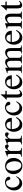

<svg xmlns="http://www.w3.org/2000/svg" viewBox="2294 -2912 634 5261"><g transform="rotate(-90 2610.5 -282.0)"><path d="M397.9 -359.9Q397.9 -352.1 395.3 -344Q392.6 -335.9 387 -329.6Q381.3 -323.2 372.6 -319.3Q363.8 -315.4 352.1 -315.4Q335.4 -315.4 322 -327.1Q308.6 -338.9 302.7 -361.8L296.9 -385.3Q290.5 -411.1 274.9 -421.4Q259.3 -431.6 232.9 -431.6Q206.1 -431.6 181.9 -418.9Q157.7 -406.2 139.9 -383.3Q122.1 -360.4 111.6 -327.6Q101.1 -294.9 101.1 -254.4Q101.1 -182.1 143.1 -123Q185.5 -64.5 256.8 -64.5Q277.8 -64.5 295.9 -69.6Q314 -74.7 330.6 -85.7Q347.2 -96.7 363.5 -114.7Q379.9 -132.8 397 -158.2L411.6 -149.4Q397.5 -119.6 383.1 -96.4Q368.7 -73.2 353.5 -56.2Q293.9 9.3 216.3 9.3Q139.6 9.3 81.1 -50.8Q22.9 -111.3 22.9 -213.9Q22.9 -263.7 39.8 -308.6Q56.6 -353.5 86.7 -387.2Q116.7 -420.9 158.2 -440.9Q199.7 -460.9 248.5 -460.9Q278.8 -460.9 305.9 -452.1Q333 -443.4 353.5 -429Q374 -414.6 386 -396.5Q397.9 -378.4 397.9 -359.9Z M609.9 -402.8Q561 -358.4 561 -250Q561 -164.1 600.1 -88.4Q639.2 -13.7 709 -13.7Q736.3 -13.7 757.6 -27.3Q778.8 -41 793.2 -65.2Q807.6 -89.4 814.9 -122.6Q822.3 -155.8 822.3 -194.8Q822.3 -236.8 812.7 -276.9Q803.2 -316.9 784.7 -354Q766.1 -389.2 738.8 -408.7Q711.4 -428.2 676.3 -428.2Q638.2 -428.2 609.9 -402.8ZM689.9 -458.5Q738.3 -458.5 779.1 -442.1Q819.8 -425.8 849.9 -395.3Q879.9 -364.7 896.7 -321.8Q913.6 -278.8 913.6 -225.6Q913.6 -128.9 852.5 -56.6Q791 15.1 692.9 15.1Q647 15.1 606.4 -2.9Q565.9 -21 533.7 -53.7Q502 -87.9 485.6 -131.3Q469.2 -174.8 469.2 -226.6Q469.2 -324.2 530.3 -391.1Q592.8 -458.5 689.9 -458.5Z M947.8 -17.1Q970.2 -19 984.6 -22.5Q999 -25.9 1007.3 -33.2Q1015.6 -40.5 1018.8 -52.5Q1022 -64.5 1022 -83.5V-303.2Q1022 -351.1 1012.9 -371.8Q1003.9 -392.6 980.5 -392.6Q975.1 -392.6 967 -391.4Q959 -390.1 950.2 -388.2V-405.3Q959.5 -408.2 968.8 -411.4Q978 -414.6 987.3 -418L1007.8 -425.3Q1028.3 -432.6 1040.5 -437Q1052.7 -441.4 1061.8 -444.8Q1070.8 -448.2 1078.9 -451.9Q1086.9 -455.6 1098.6 -460.9Q1102.5 -460.9 1103.3 -458.5Q1104 -456.1 1104 -447.8V-369.6Q1134.8 -413.1 1163.8 -436.8Q1192.9 -460.4 1224.1 -460.4Q1249.5 -460.4 1265.1 -445.6Q1280.8 -430.7 1280.8 -407.7Q1280.8 -387.2 1268.8 -373.5Q1256.8 -359.9 1238.3 -359.9Q1219.7 -359.9 1200.2 -377Q1181.6 -394 1171.4 -394Q1163.6 -394 1152.3 -386.2Q1141.1 -378.4 1130.6 -366.2Q1120.1 -354 1112.5 -339.1Q1105 -324.2 1105 -310.1V-90.3Q1105 -69.3 1109.6 -55.2Q1114.3 -41 1124.5 -32.5Q1134.8 -23.9 1150.9 -20.5Q1167 -17.1 1189.5 -17.1V0H947.8Z M1280.8 -17.1Q1303.2 -19 1317.6 -22.5Q1332 -25.9 1340.3 -33.2Q1348.6 -40.5 1351.8 -52.5Q1355 -64.5 1355 -83.5V-303.2Q1355 -351.1 1345.9 -371.8Q1336.9 -392.6 1313.5 -392.6Q1308.1 -392.6 1300 -391.4Q1292 -390.1 1283.2 -388.2V-405.3Q1292.5 -408.2 1301.8 -411.4Q1311 -414.6 1320.3 -418L1340.8 -425.3Q1361.3 -432.6 1373.5 -437Q1385.7 -441.4 1394.8 -444.8Q1403.8 -448.2 1411.9 -451.9Q1419.9 -455.6 1431.6 -460.9Q1435.5 -460.9 1436.3 -458.5Q1437 -456.1 1437 -447.8V-369.6Q1467.8 -413.1 1496.8 -436.8Q1525.9 -460.4 1557.1 -460.4Q1582.5 -460.4 1598.1 -445.6Q1613.8 -430.7 1613.8 -407.7Q1613.8 -387.2 1601.8 -373.5Q1589.8 -359.9 1571.3 -359.9Q1552.7 -359.9 1533.2 -377Q1514.6 -394 1504.4 -394Q1496.6 -394 1485.4 -386.2Q1474.1 -378.4 1463.6 -366.2Q1453.1 -354 1445.6 -339.1Q1438 -324.2 1438 -310.1V-90.3Q1438 -69.3 1442.6 -55.2Q1447.3 -41 1457.5 -32.5Q1467.8 -23.9 1483.9 -20.5Q1500 -17.1 1522.5 -17.1V0H1280.8Z M1726.1 -372.6Q1718.8 -359.9 1712.9 -343Q1707 -326.2 1703.6 -307.1H1908.7Q1902.3 -368.2 1878.9 -395Q1855.5 -421.9 1810.5 -421.9Q1755.4 -421.9 1726.1 -372.6ZM1701.7 -274.9Q1704.6 -221.2 1717.8 -179Q1731 -136.7 1752.9 -111.3Q1775.9 -86.9 1803.7 -73.2Q1831.5 -59.6 1862.3 -59.6Q1887.7 -59.6 1908.9 -66.4Q1930.2 -73.2 1948.2 -86.4Q1966.3 -99.6 1982.2 -118.7Q1998 -137.7 2012.7 -162.6L2030.8 -156.7Q2010.7 -94.2 1956.1 -41Q1901.4 11.7 1821.3 11.7Q1729 11.7 1678.7 -57.6Q1653.8 -92.8 1641.8 -132.6Q1629.9 -172.4 1629.4 -217.3Q1629.4 -315.4 1687 -387.2Q1745.1 -458.5 1838.9 -458.5Q1907.7 -458.5 1960 -410.6Q2011.2 -363.8 2011.2 -274.9Z M2451.7 -359.9Q2451.7 -352.1 2449 -344Q2446.3 -335.9 2440.7 -329.6Q2435.1 -323.2 2426.3 -319.3Q2417.5 -315.4 2405.8 -315.4Q2389.2 -315.4 2375.7 -327.1Q2362.3 -338.9 2356.4 -361.8L2350.6 -385.3Q2344.2 -411.1 2328.6 -421.4Q2313 -431.6 2286.6 -431.6Q2259.8 -431.6 2235.6 -418.9Q2211.4 -406.2 2193.6 -383.3Q2175.8 -360.4 2165.3 -327.6Q2154.8 -294.9 2154.8 -254.4Q2154.8 -182.1 2196.8 -123Q2239.3 -64.5 2310.5 -64.5Q2331.5 -64.5 2349.6 -69.6Q2367.7 -74.7 2384.3 -85.7Q2400.9 -96.7 2417.2 -114.7Q2433.6 -132.8 2450.7 -158.2L2465.3 -149.4Q2451.2 -119.6 2436.8 -96.4Q2422.4 -73.2 2407.2 -56.2Q2347.7 9.3 2270 9.3Q2193.4 9.3 2134.8 -50.8Q2076.7 -111.3 2076.7 -213.9Q2076.7 -263.7 2093.5 -308.6Q2110.4 -353.5 2140.4 -387.2Q2170.4 -420.9 2211.9 -440.9Q2253.4 -460.9 2302.2 -460.9Q2332.5 -460.9 2359.6 -452.1Q2386.7 -443.4 2407.2 -429Q2427.7 -414.6 2439.7 -396.5Q2451.7 -378.4 2451.7 -359.9Z M2752.4 -450.7V-414.6H2652.8Q2652.8 -385.3 2652.6 -348.6Q2652.3 -312 2652.3 -274.2Q2652.3 -236.3 2652.1 -200Q2651.9 -163.6 2651.9 -134.3Q2651.9 -86.9 2663.8 -65.9Q2675.8 -44.9 2703.6 -44.9Q2720.7 -44.9 2733.9 -53.5Q2747.1 -62 2763.7 -80.1L2777.3 -68.4L2766.1 -53.2Q2740.7 -19 2712.4 -4.9Q2684.1 9.3 2657.2 9.3Q2611.3 9.3 2589.4 -21.5Q2567.4 -52.2 2567.4 -119.6V-414.6H2514.6Q2511.7 -416 2510.5 -417.5Q2509.3 -418.9 2509.3 -421.9Q2509.3 -424.3 2509.5 -426Q2509.8 -427.7 2511.5 -429.7Q2513.2 -431.6 2516.4 -434.6Q2519.5 -437.5 2525.4 -442.4Q2558.1 -469.7 2573.7 -487.3Q2581.5 -496.1 2598.9 -518.8Q2616.2 -541.5 2644 -578.6Q2650.9 -578.6 2652.3 -577.6Q2653.8 -576.7 2653.8 -569.8V-450.7Z M2891.6 -372.6Q2884.3 -359.9 2878.4 -343Q2872.6 -326.2 2869.1 -307.1H3074.2Q3067.9 -368.2 3044.4 -395Q3021 -421.9 2976.1 -421.9Q2920.9 -421.9 2891.6 -372.6ZM2867.2 -274.9Q2870.1 -221.2 2883.3 -179Q2896.5 -136.7 2918.5 -111.3Q2941.4 -86.9 2969.2 -73.2Q2997.1 -59.6 3027.8 -59.6Q3053.2 -59.6 3074.5 -66.4Q3095.7 -73.2 3113.8 -86.4Q3131.8 -99.6 3147.7 -118.7Q3163.6 -137.7 3178.2 -162.6L3196.3 -156.7Q3176.3 -94.2 3121.6 -41Q3066.9 11.7 2986.8 11.7Q2894.5 11.7 2844.2 -57.6Q2819.3 -92.8 2807.4 -132.6Q2795.4 -172.4 2794.9 -217.3Q2794.9 -315.4 2852.5 -387.2Q2910.6 -458.5 3004.4 -458.5Q3073.2 -458.5 3125.5 -410.6Q3176.8 -363.8 3176.8 -274.9Z M3235.4 -13.7Q3274.4 -17.6 3286.1 -26.4Q3305.7 -41 3305.7 -82.5V-334.5Q3305.7 -352.5 3303.2 -363.8Q3300.8 -375 3295.9 -381.3Q3291 -387.7 3283.4 -390.1Q3275.9 -392.6 3265.1 -392.6Q3254.4 -392.6 3249.3 -391.6Q3244.1 -390.6 3237.3 -388.2V-406.2L3272.9 -418Q3277.8 -419.4 3287.6 -423.1Q3297.4 -426.8 3309.6 -431.2Q3321.8 -435.5 3334.5 -440.2Q3347.2 -444.8 3357.7 -448.7Q3368.2 -452.6 3375 -455.1Q3381.8 -457.5 3381.3 -457.5Q3384.3 -457.5 3384.8 -455.3Q3385.3 -453.1 3385.3 -445.3V-380.9Q3432.6 -423.3 3467.8 -440.4Q3503.4 -457.5 3540 -457.5Q3579.6 -457.5 3605 -438.2Q3630.4 -418.9 3646 -373.5Q3668.9 -396.5 3688.7 -412.4Q3708.5 -428.2 3727.3 -438.2Q3746.1 -448.2 3764.6 -452.9Q3783.2 -457.5 3803.2 -457.5Q3842.3 -457.5 3868.7 -441.2Q3895 -424.8 3908.7 -393.1Q3923.8 -356 3923.8 -278.8V-76.7Q3923.8 -59.6 3927.2 -48.1Q3930.7 -36.6 3939 -29.8Q3947.3 -22.9 3960.9 -19.3Q3974.6 -15.6 3994.6 -13.7V0H3773.9V-14.6Q3795.4 -16.6 3808.6 -20.3Q3821.8 -23.9 3829.6 -31.7Q3837.4 -39.6 3840.1 -52.5Q3842.8 -65.4 3842.8 -85V-294.9Q3842.8 -325.2 3838.1 -346.2Q3833.5 -367.2 3823.5 -380.1Q3813.5 -393.1 3798.3 -398.7Q3783.2 -404.3 3762.7 -404.3Q3749.5 -404.3 3737.5 -401.1Q3725.6 -397.9 3713.1 -391.1Q3700.7 -384.3 3687 -372.8Q3673.3 -361.3 3655.8 -344.2V-95.2Q3655.8 -75.7 3658.4 -60.8Q3661.1 -45.9 3669.2 -35.6Q3677.2 -25.4 3691.4 -20Q3705.6 -14.6 3728.5 -13.7V0H3503.4V-13.7Q3550.3 -19.5 3562.5 -36.1Q3575.2 -53.2 3575.2 -117.2V-253.4Q3575.2 -327.6 3565.4 -356.9Q3549.3 -404.3 3497.6 -404.3Q3468.8 -404.3 3439.9 -387.5Q3411.1 -370.6 3389.2 -345.2V-79.1Q3389.2 -60.5 3391.8 -48.1Q3394.5 -35.6 3402.1 -28.1Q3409.7 -20.5 3423.1 -17.3Q3436.5 -14.2 3458 -13.7V0H3235.4Z M4113.3 -372.6Q4106 -359.9 4100.1 -343Q4094.2 -326.2 4090.8 -307.1H4295.9Q4289.6 -368.2 4266.1 -395Q4242.7 -421.9 4197.8 -421.9Q4142.6 -421.9 4113.3 -372.6ZM4088.9 -274.9Q4091.8 -221.2 4105 -179Q4118.2 -136.7 4140.1 -111.3Q4163.1 -86.9 4190.9 -73.2Q4218.8 -59.6 4249.5 -59.6Q4274.9 -59.6 4296.1 -66.4Q4317.4 -73.2 4335.4 -86.4Q4353.5 -99.6 4369.4 -118.7Q4385.3 -137.7 4399.9 -162.6L4418 -156.7Q4397.9 -94.2 4343.3 -41Q4288.6 11.7 4208.5 11.7Q4116.2 11.7 4065.9 -57.6Q4041 -92.8 4029.1 -132.6Q4017.1 -172.4 4016.6 -217.3Q4016.6 -315.4 4074.2 -387.2Q4132.3 -458.5 4226.1 -458.5Q4294.9 -458.5 4347.2 -410.6Q4398.4 -363.8 4398.4 -274.9Z M4459 -14.6Q4476.6 -17.1 4488.5 -20.5Q4500.5 -23.9 4507.6 -31.7Q4514.6 -39.6 4517.8 -53.2Q4521 -66.9 4521 -89.4V-336.4Q4521 -354.5 4519 -366.5Q4517.1 -378.4 4512.2 -385.5Q4507.3 -392.6 4499 -395.5Q4490.7 -398.4 4478 -398.4Q4473.1 -398.4 4468.5 -397.9Q4463.9 -397.5 4457 -396.5V-414.6Q4466.8 -417.5 4490.7 -425Q4514.6 -432.6 4551.8 -444.8L4597.7 -460Q4601.6 -460 4602.3 -457.5Q4603 -455.1 4603 -450.2V-379.9Q4625 -400.4 4642.3 -414.6Q4659.7 -428.7 4672.4 -436.5Q4690.9 -447.8 4711.2 -454.1Q4731.4 -460.4 4752 -460.4Q4778.3 -460.4 4799.6 -450Q4820.8 -439.5 4835.4 -419.7Q4850.1 -399.9 4857.9 -371.8Q4865.7 -343.8 4865.7 -308.6V-81.1Q4865.7 -45.9 4879.4 -30.5Q4893.1 -15.1 4926.8 -14.6V0H4717.8V-14.6Q4736.3 -17.6 4748.5 -21.7Q4760.7 -25.9 4768.1 -34.9Q4775.4 -43.9 4778.6 -59.1Q4781.7 -74.2 4781.7 -98.6V-306.6Q4781.7 -327.1 4778.3 -344.7Q4774.9 -362.3 4766.6 -375.2Q4758.3 -388.2 4744.4 -395.8Q4730.5 -403.3 4709 -403.3Q4696.8 -403.3 4685.8 -400.4Q4674.8 -397.5 4663.1 -390.6Q4651.4 -383.8 4637.9 -373Q4624.5 -362.3 4607.9 -346.7V-74.2Q4607.9 -56.6 4611.8 -45.4Q4615.7 -34.2 4623.5 -27.6Q4631.3 -21 4643.8 -18.1Q4656.2 -15.1 4672.9 -14.6V0H4459Z M5195.8 -450.7V-414.6H5096.2Q5096.2 -385.3 5095.9 -348.6Q5095.7 -312 5095.7 -274.2Q5095.7 -236.3 5095.5 -200Q5095.2 -163.6 5095.2 -134.3Q5095.2 -86.9 5107.2 -65.9Q5119.1 -44.9 5147 -44.9Q5164.1 -44.9 5177.2 -53.5Q5190.4 -62 5207 -80.1L5220.7 -68.4L5209.5 -53.2Q5184.1 -19 5155.8 -4.9Q5127.4 9.3 5100.6 9.3Q5054.7 9.3 5032.7 -21.5Q5010.7 -52.2 5010.7 -119.6V-414.6H4958Q4955.1 -416 4953.9 -417.5Q4952.6 -418.9 4952.6 -421.9Q4952.6 -424.3 4952.9 -426Q4953.1 -427.7 4954.8 -429.7Q4956.5 -431.6 4959.7 -434.6Q4962.9 -437.5 4968.8 -442.4Q5001.5 -469.7 5017.1 -487.3Q5024.9 -496.1 5042.2 -518.8Q5059.6 -541.5 5087.4 -578.6Q5094.2 -578.6 5095.7 -577.6Q5097.2 -576.7 5097.2 -569.8V-450.7Z"/></g></svg>

Font: Dima Niloofar
Style: Regular
Weight: 400
Designer: R.Balvardi
Foundry: Dima Software Group
Version: Version 3.00;November 13, 2018;FontCreator 11.5.0.2427 64-bi